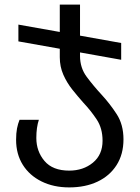

<svg xmlns="http://www.w3.org/2000/svg" viewBox="-20 -565 607 835"><path d="M328 -322Q328 -270 357 -231Q386 -192 422 -153Q458 -114 487.5 -68.5Q517 -23 517 41Q517 106 487 153Q457 200 404 225Q351 250 281 250Q213 250 160.5 224Q108 198 79 151.5Q50 105 50 43Q50 14 54 -6.5Q58 -27 65 -44H149Q138 -11 138 35Q138 93 173.5 135Q209 177 281 177Q342 177 384 142.5Q426 108 426 47Q426 -7 400.5 -45.5Q375 -84 342 -119Q318 -146 294.5 -175.5Q271 -205 255.5 -240Q240 -275 240 -316V-353L60 -385V-458L240 -426V-545H328V-410L507 -378V-305L328 -337Z"/></svg>

Font: Go Noto Kurrent-Regular
Style: Regular
Weight: 400
Designer: Monotype Design Team
Foundry: Monotype Imaging Inc.
Version: Version 2.012; ttfautohint (v1.8.4.7-5d5b)